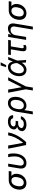

<svg xmlns="http://www.w3.org/2000/svg" viewBox="2390 -3204 1018 5838"><g transform="rotate(-90 2899.0 -285.0)"><path d="M58.6 -269.9 55.8 -258.5C31.6 -106.5 100.1 9.9 250.7 9.9C400.6 9.9 507.5 -109.7 528.8 -238.6L530.2 -248.6C545.1 -334.9 521 -404.8 469.5 -446.7H604.8L617.9 -528.4H338.8C189.6 -528.4 82.7 -416.2 58.6 -269.9ZM158 -258.5 160.9 -269.9C176.1 -364.7 230.5 -446.7 325.3 -446.7C421.5 -446.7 447.4 -364.7 432.2 -269.9L429.3 -258.5C412.6 -158 358.7 -71.7 264.2 -71.7C167.3 -71.7 141.3 -158 158 -258.5Z M753.2 -545.5 697.8 -210.9C672.9 -57.9 742.9 9.9 861.2 9.9C1026.6 9.9 1119 -126.8 1144.2 -277C1159.8 -372.9 1151.6 -485.8 1131.4 -545.5H1039.1C1058.2 -464.5 1068.5 -358.3 1056.5 -277C1037.3 -161.9 960.2 -70.3 870.4 -70.3C816.1 -70.3 769.9 -105.8 786.9 -209.5L842.3 -545.5Z M1408 0H1497.9C1660.9 -173.7 1761 -362.9 1791.2 -545.5H1702.1C1673.3 -396.7 1629.6 -283.4 1480.1 -94.5H1474.4L1393.1 -545.5H1296.9Z M2143.1 -317.8H2076.7C1999.3 -317.8 1967 -346.9 1973.4 -391.3C1981.9 -440.7 2034.4 -474.4 2108.3 -474.4C2179.3 -474.4 2220.2 -443.2 2222.3 -394.5H2315C2318.9 -494.3 2246.4 -552.6 2122.2 -552.6C1996.1 -552.6 1900.9 -493.3 1883.5 -392.4C1876.1 -347.7 1885.7 -295.8 1962.4 -273.1C1872.2 -249.6 1840.6 -193.9 1832.4 -147.7C1817.1 -53.6 1902.3 9.9 2029.8 9.9C2159.1 9.9 2256.4 -56.1 2285.2 -159.1H2195C2169.7 -98.7 2125 -69.6 2046.2 -69.6C1965.6 -69.6 1918.7 -103.3 1926.5 -153.1C1935.4 -203.5 1990.8 -242.9 2065 -242.9H2131.4Z M2419.7 -280.5 2340.2 203.1H2429.3L2470.5 -56.1C2497.2 -13.8 2538 9.9 2603 9.9C2739 9.9 2840.9 -96.6 2866.8 -245.4L2868.3 -255.3C2893.8 -433.9 2831.3 -552.6 2685 -552.6C2557.9 -552.6 2449.9 -462.7 2419.7 -280.5ZM2497.2 -224.8 2506 -280.5C2520.6 -372.2 2574.2 -470.5 2671.2 -470.5C2767.4 -470.5 2793.7 -377.5 2776.6 -255.3L2775.2 -245.4C2758.5 -150.9 2703.5 -69.2 2609.7 -69.2C2512.4 -69.2 2491.1 -157.3 2497.2 -224.8Z M2999.3 -545.5 3102.3 -10.7 3066.8 204.5H3155.5L3191.1 -10.7L3469.1 -545.5H3373.2L3166.5 -133.9L3095.5 -545.5Z M3692.1 11.4C3788 12.8 3858.3 -45.8 3909.8 -132.1L3918 -5.3L3993.6 0L3976.9 -253.9V-271L4085.9 -545.5H4003.6L3950.6 -407L3948.5 -402.3C3929 -489.3 3881 -552.6 3779.5 -552.6C3646.3 -552.6 3533.7 -439.3 3507.8 -278.8C3479.4 -109.4 3552.6 9.9 3692.1 11.4ZM3594.1 -265.6C3615.1 -387.1 3691.4 -473.4 3778.4 -473.4C3882.5 -473.4 3898.4 -345.9 3901.3 -280.9L3901.6 -278.8L3899.9 -274.1C3871.8 -203.5 3801.5 -67.8 3695.7 -67.8C3615.1 -67.8 3576 -152.7 3594.1 -265.6ZM3776.6 -607.2H3837.4L3923.7 -773.8H3828.8Z M4605.1 -545.5H4157.7L4144.2 -464.1H4318.2L4263.8 -138.8C4246.4 -32.7 4279.5 9.9 4355.8 9.9C4387.8 9.9 4417.3 5.7 4452.4 -17.4L4442.1 -88.1C4430.4 -81 4412.6 -73.2 4395.2 -73.2C4371.8 -73.2 4342 -73.9 4353 -134.9L4407.3 -464.1H4591.6Z M4748.6 -327.1C4765.3 -420.1 4831.7 -473 4909.8 -473C4986.5 -473 5024.1 -422.9 5009.9 -339.1L4919.4 204.5H5008.9L5101.2 -346.6C5123.9 -484.7 5061.4 -552.6 4950.3 -552.6C4868.3 -552.6 4809.3 -515.3 4775.2 -459.2H4768.1L4782.3 -545.5H4696L4605.1 0H4694.6Z M5222.3 -269.9 5219.5 -258.5C5195.3 -106.5 5263.8 9.9 5414.4 9.9C5564.3 9.9 5671.2 -109.7 5692.5 -238.6L5693.9 -248.6C5708.8 -334.9 5684.7 -404.8 5633.2 -446.7H5768.5L5781.6 -528.4H5502.5C5353.3 -528.4 5246.4 -416.2 5222.3 -269.9ZM5321.7 -258.5 5324.6 -269.9C5339.8 -364.7 5394.2 -446.7 5489 -446.7C5585.2 -446.7 5611.2 -364.7 5595.9 -269.9L5593 -258.5C5576.3 -158 5522.4 -71.7 5427.9 -71.7C5331 -71.7 5305 -158 5321.7 -258.5Z"/></g></svg>

Font: Margiela Sans Text
Style: Italic
Weight: 400
Italic angle: -9.39999°
Designer: Stefan Endress, Andreas Faust
Version: Version 1.100;FEAKit 1.0